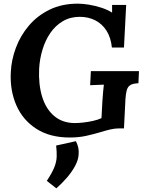

<svg xmlns="http://www.w3.org/2000/svg" viewBox="-20 -736 796 1050"><path d="M361 16Q253 16 179 -31.5Q105 -79 69.5 -160Q34 -241 39 -340Q42 -408 67 -475Q92 -542 138.5 -596.5Q185 -651 252 -683.5Q319 -716 406 -716Q432 -716 466 -710.5Q500 -705 534 -694Q568 -683 593 -667V-709H670L658 -476H592Q586 -532 562 -569Q538 -606 500.5 -625Q463 -644 416 -644Q364 -644 323.5 -620Q283 -596 255.5 -556Q228 -516 212.5 -465Q197 -414 194 -360Q190 -274 210.5 -207Q231 -140 276.5 -101.5Q322 -63 390 -63Q409 -63 436 -66Q463 -69 489.5 -75Q516 -81 535 -90L540 -183Q542 -210 544 -235Q546 -260 548 -273Q532 -272 508 -271.5Q484 -271 473 -270L477 -347H740L737 -281Q720 -280 707.5 -277Q695 -274 686 -265.5Q677 -257 672.5 -240Q668 -223 666 -194L658 -34H633Q607 -34 580.5 -27.5Q554 -21 525 -12Q491 -2 451 7Q411 16 361 16ZM288 294 236 253Q265 209 277 179Q289 149 290 121.5Q291 94 287 60L395 36Q404 53 408 71.5Q412 90 410 108Q409 137 391.5 170Q374 203 346.5 235Q319 267 288 294Z"/></svg>

Font: Lora
Style: Bold Italic
Weight: 700
Italic angle: -3°
Designer: Olga Karpushina, Alexei Vanyashin (Cyrillic)
Foundry: Cyreal
Version: Version 3.004